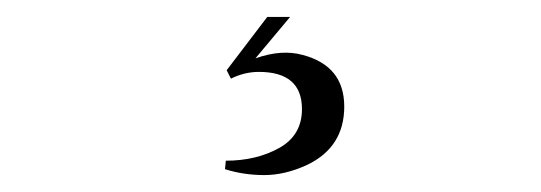

<svg xmlns="http://www.w3.org/2000/svg" viewBox="-20 -21 640 227"><path d="M282 48Q313 37 338 44Q387 57 387 105Q387 153 343 174Q317 186 292.5 186Q268 186 246 179L247 169Q283 169 310 154Q337 139 337 108Q337 64 286 64Q269 64 253 72L248 62L296 -1H323Z"/></svg>

Font: Cinzel Decorative
Style: Regular
Weight: 400
Designer: Natanael Gama
Version: Version 1.002;PS 001.002;hotconv 1.0.56;makeotf.lib2.0.21325